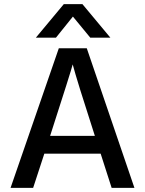

<svg xmlns="http://www.w3.org/2000/svg" viewBox="-20 -907 700 927"><path d="M250 -725H153L288 -887H378L513 -725H416L332 -827ZM140 0H31L264 -674H399L629 0H519L466 -165H194ZM331 -596Q324 -567 222 -251H438Q351 -520 331 -596Z"/></svg>

Font: Hind Guntur Medium
Style: Regular
Weight: 500
Designer: Manushi Parikh, Hitesh Malaviya
Foundry: Indian Type Foundry
Version: Version 1.000;PS 1.0;hotconv 1.0.86;makeotf.lib2.5.63406; tt